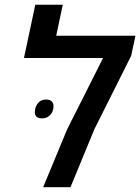

<svg xmlns="http://www.w3.org/2000/svg" viewBox="-20 -782 586 802"><path d="M160.2 0 260.7 -242.2 410.6 -539.6H80.1L127.4 -762.2H242.2L214.8 -632.8H545.9L527.8 -548.8L374 -241.7L274.4 0ZM155.8 -287.6Q139.2 -287.6 132.3 -294.9Q125.5 -302.2 125.5 -312Q125.5 -335.4 138.2 -350.8Q150.9 -366.2 172.4 -366.2Q189 -366.2 196.3 -358.2Q203.6 -350.1 203.6 -339.8Q203.6 -315.9 189.9 -301.8Q176.3 -287.6 155.8 -287.6Z"/></svg>

Font: Open Sans SemiBold
Style: Italic
Weight: 600
Italic angle: -12°
Designer: Monotype Design Team
Foundry: Monotype Imaging Inc.
Version: Version 3.003; ttfautohint (v1.8.4)